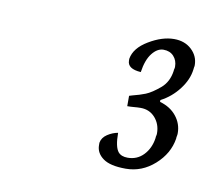

<svg xmlns="http://www.w3.org/2000/svg" viewBox="-40 -814 337 303"><g transform="rotate(10 128.5 -662.5)"><path d="M163.1 -668.9Q163.6 -668.9 168 -670.4Q179.7 -673.3 188.5 -676.8Q198.2 -680.7 211.4 -691.9Q223.1 -702.1 225.6 -719.7Q225.6 -721.7 226.1 -723.1Q226.6 -724.6 226.6 -726.6Q226.6 -736.8 220.5 -743.4Q214.4 -750 204.1 -750Q194.3 -750 186 -739.5Q177.7 -729 174.8 -709Q153.3 -710.4 153.3 -723.6V-726.6Q156.2 -744.1 177.5 -756.8Q198.7 -769.5 217.8 -769.5Q234.9 -769.5 245.8 -759.3Q256.8 -749 256.8 -734.4Q256.8 -732.4 256.3 -731Q255.9 -729.5 255.9 -727.5Q253.9 -710.9 241.9 -695.3Q230 -679.7 212.9 -670.9V-668Q230 -663.1 239.5 -651.1Q249 -639.2 249 -624Q249 -621.6 248.5 -619.6Q248 -617.7 248 -615.2Q244.1 -590.8 223.9 -572.8Q203.6 -554.7 177.7 -554.7Q152.8 -554.7 141.4 -563Q129.9 -571.3 129.9 -584V-587.9Q131.3 -596.2 139.4 -601.6Q147.5 -606.9 156.2 -608.4Q156.2 -585.9 162.6 -578.1Q167.5 -572.3 177.7 -572.3Q192.9 -572.3 203.1 -583Q213.4 -593.8 215.8 -610.4Q215.8 -612.8 216.3 -614.3Q216.8 -615.7 216.8 -618.2Q216.8 -632.8 207.8 -643.1Q198.7 -653.3 184.6 -653.3Q179.2 -653.3 174.3 -652.8Q168.9 -652.3 163.1 -652.3V-662.1V-668Z"/></g></svg>

Font: Neuton
Style: Italic
Weight: 400
Italic angle: -9°
Designer: Brian M Zick
Version: Version 1.32